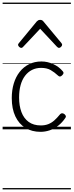

<svg xmlns="http://www.w3.org/2000/svg" viewBox="-20 -989 562 1468"><path d="M290 19Q224 19 174.5 -11Q125 -41 97.5 -99Q70 -157 70 -239Q70 -300 85.5 -351Q101 -402 130.5 -439.5Q160 -477 202 -498Q244 -519 297 -519Q343 -519 387 -499Q431 -479 460 -444Q467 -436 465.5 -429Q464 -422 455 -413Q446 -404 438.5 -404Q431 -404 425 -410Q396 -437 367 -453.5Q338 -470 294 -470Q256 -470 225 -454.5Q194 -439 171.5 -409.5Q149 -380 137.5 -338Q126 -296 126 -243Q126 -180 144 -132Q162 -84 199 -57Q236 -30 292 -30Q324 -30 349.5 -40Q375 -50 396.5 -69.5Q418 -89 440 -116Q447 -123 455 -123Q463 -123 472 -117Q480 -110 483 -103Q486 -96 480 -88Q456 -52 425 -28Q394 -4 359.5 7.5Q325 19 290 19ZM142 -623Q134 -623 126 -631Q118 -639 118 -647Q118 -649 119.5 -652Q121 -655 124 -659L261 -825Q267 -831 272.5 -834Q278 -837 287 -837Q296 -837 301.5 -834Q307 -831 312 -825L450 -659Q453 -655 454 -652Q455 -649 455 -647Q455 -639 447 -631Q439 -623 432 -623Q427 -623 423 -625.5Q419 -628 415 -632L287 -769L158 -632Q155 -628 151 -625.5Q147 -623 142 -623ZM0 449H522V459H0ZM0 -20H522V0H0ZM0 -505H522V-500H0ZM0 -969H522V-959H0Z"/></svg>

Font: Playwrite IT Trad Guides
Style: Regular
Weight: 400
Designer: Veronika Burian, José Scaglione
Foundry: TypeTogether
Version: Version 1.003